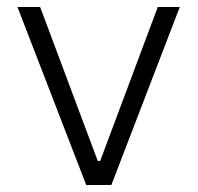

<svg xmlns="http://www.w3.org/2000/svg" viewBox="-20 -530 566 550"><path d="M227 0 30 -510H95L260 -69H267L432 -510H495L299 0Z"/></svg>

Font: Saira Light
Style: Regular
Weight: 300
Designer: Hector Gatti with collaboration of the Omnibus-Type team
Foundry: Omnibus-Type
Version: Version 1.100; ttfautohint (v1.8.3)